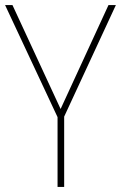

<svg xmlns="http://www.w3.org/2000/svg" viewBox="-20 -734 475 754"><path d="M218 -306 406 -714H435L232 -276V0H206V-274L0 -714H29Z"/></svg>

Font: Noto Sans Kannada SemiCondensed Thin
Style: Regular
Weight: 100
Width: 4
Designer: Jelle Bosma - Monotype Design Team
Foundry: Monotype Imaging Inc.
Version: Version 2.005; ttfautohint (v1.8.4.7-5d5b)